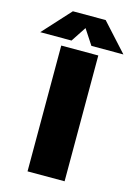

<svg xmlns="http://www.w3.org/2000/svg" viewBox="-165 -963 728 1032"><g transform="rotate(15 198.5 -447.0)"><path d="M95.2 0V-700H301.4V0ZM-32.5 -740.3 107.9 -894.2H290.4L430.3 -740.3H252.2L197 -824.5L141.6 -740.3Z"/></g></svg>

Font: Science Gothic
Style: Regular
Weight: 400
Designer: Thomas Phinney, Vassil Kateliev, Brandon Buerkle
Foundry: Font Detective LLC
Version: Version 1.018